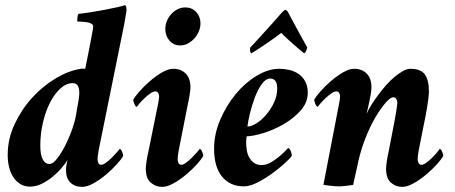

<svg xmlns="http://www.w3.org/2000/svg" viewBox="-20 -720 1771 748"><path d="M173 -81Q156 -81 146.5 -99Q137 -117 137 -153Q137 -198 147 -241.5Q157 -285 174.5 -319.5Q192 -354 215 -375Q238 -396 263 -396Q276 -396 282.5 -387Q289 -378 289 -355Q289 -350 287.5 -338Q286 -326 283.5 -314Q281 -302 279.5 -292.5Q278 -283 278 -283Q274 -253 261.5 -217.5Q249 -182 233.5 -152Q218 -122 202 -101.5Q186 -81 173 -81ZM97 7Q120 7 142.5 -4Q165 -15 184.5 -31Q204 -47 219.5 -65Q235 -83 243 -97Q242 -94 241 -88.5Q240 -83 239 -77.5Q238 -72 237.5 -66.5Q237 -61 237 -58Q237 -26 254 -9Q271 8 300 8Q320 8 345.5 -6.5Q371 -21 394 -40.5Q417 -60 435.5 -80.5Q454 -101 460 -113Q460 -118 455.5 -129Q451 -140 446 -140Q445 -138 436.5 -128Q428 -118 417 -107Q406 -96 394 -87Q382 -78 374 -78Q366 -78 363 -85.5Q360 -93 360 -100Q360 -104 361.5 -117Q363 -130 364 -133L460 -606Q462 -615 464 -626.5Q466 -638 468 -649.5Q470 -661 471.5 -669.5Q473 -678 473 -681Q473 -686 472 -692Q471 -698 467 -700Q459 -697 437.5 -692Q416 -687 389 -682Q362 -677 334.5 -672.5Q307 -668 286 -666Q283 -663 281.5 -651Q280 -639 282 -636Q288 -636 298.5 -635.5Q309 -635 318.5 -633.5Q328 -632 335.5 -628Q343 -624 343 -617Q343 -609 339.5 -593Q336 -577 334 -563Q329 -539 325 -517Q321 -498 317.5 -479.5Q314 -461 312 -452Q307 -452 303.5 -452.5Q300 -453 295 -452Q248 -445 197.5 -415Q147 -385 105.5 -339.5Q64 -294 37 -236.5Q10 -179 10 -116Q10 -91 15.5 -68.5Q21 -46 32.5 -29Q44 -12 60 -2.5Q76 7 97 7Z M702 -691Q686 -691 672 -684Q658 -677 647.5 -665.5Q637 -654 630.5 -639Q624 -624 624 -607Q624 -581 640 -562Q656 -543 682 -543Q698 -543 712 -550.5Q726 -558 737 -570Q748 -582 754.5 -597.5Q761 -613 761 -629Q761 -655 744.5 -673Q728 -691 702 -691ZM595 -311 557 -124Q556 -121 554.5 -113Q553 -105 551.5 -95.5Q550 -86 549 -77Q548 -68 548 -63Q548 -25 567.5 -8.5Q587 8 612 8Q632 8 657.5 -6.5Q683 -21 706 -40.5Q729 -60 747.5 -80.5Q766 -101 772 -113Q772 -118 767.5 -129Q763 -140 758 -140Q757 -138 748.5 -128Q740 -118 729 -107Q718 -96 706 -87Q694 -78 686 -78Q678 -78 675 -85.5Q672 -93 672 -100Q672 -104 673.5 -117Q675 -130 676 -133L713 -320Q714 -324 715.5 -332Q717 -340 718.5 -349Q720 -358 721 -366.5Q722 -375 722 -380Q722 -415 703.5 -433.5Q685 -452 655 -452Q635 -452 610.5 -437.5Q586 -423 563.5 -403.5Q541 -384 523 -363.5Q505 -343 499 -331Q499 -326 503.5 -315Q508 -304 513 -304Q514 -306 522.5 -316Q531 -326 542 -336.5Q553 -347 565 -355.5Q577 -364 585 -364Q593 -364 596.5 -357.5Q600 -351 600 -344Q600 -340 598 -327Q596 -314 595 -311Z M1068 -452Q1025 -452 979.5 -424.5Q934 -397 897.5 -352.5Q861 -308 837.5 -252.5Q814 -197 814 -141Q814 -70 845 -32Q876 6 930 6Q954 6 984 -9.5Q1014 -25 1042 -45.5Q1070 -66 1091 -85.5Q1112 -105 1117 -113Q1117 -118 1113 -130.5Q1109 -143 1102 -143Q1101 -142 1091 -131.5Q1081 -121 1066.5 -109Q1052 -97 1034.5 -87Q1017 -77 1000 -77Q981 -77 969.5 -85.5Q958 -94 951 -106.5Q944 -119 941.5 -134.5Q939 -150 939 -164Q939 -166 939 -169.5Q939 -173 939.5 -177Q940 -181 940.5 -184.5Q941 -188 941 -189Q964 -189 1004 -201Q1044 -213 1083 -235Q1122 -257 1150.5 -288.5Q1179 -320 1179 -359Q1179 -385 1169 -403Q1159 -421 1143 -432Q1127 -443 1107 -447.5Q1087 -452 1068 -452ZM944 -227Q946 -246 953.5 -277.5Q961 -309 972.5 -339.5Q984 -370 999.5 -392Q1015 -414 1033 -414Q1041 -414 1046.5 -410.5Q1052 -407 1055 -401.5Q1058 -396 1059 -389Q1060 -382 1060 -375Q1060 -347 1047.5 -320.5Q1035 -294 1017 -273Q999 -252 979 -239.5Q959 -227 944 -227ZM1092 -681Q1089 -681 1086 -678.5Q1083 -676 1078 -671Q1061 -651 1041 -629Q1021 -607 1003.5 -587.5Q986 -568 972.5 -553.5Q959 -539 955 -535Q953 -527 954.5 -520.5Q956 -514 959 -512Q967 -517 982 -526.5Q997 -536 1014 -547.5Q1031 -559 1047.5 -571Q1064 -583 1076 -592Q1084 -583 1096.5 -571.5Q1109 -560 1122 -548.5Q1135 -537 1147 -527Q1159 -517 1165 -512Q1169 -514 1172 -520.5Q1175 -527 1177 -535Q1174 -541 1166.5 -554Q1159 -567 1149 -585.5Q1139 -604 1127 -626Q1115 -648 1103 -671Q1100 -677 1097 -679Q1094 -681 1092 -681Z M1427 -380Q1427 -415 1408.5 -433.5Q1390 -452 1360 -452Q1340 -452 1315.5 -437.5Q1291 -423 1268.5 -403.5Q1246 -384 1228 -363.5Q1210 -343 1204 -331Q1204 -326 1208.5 -315Q1213 -304 1218 -304Q1219 -306 1227.5 -316Q1236 -326 1247 -336.5Q1258 -347 1270 -355.5Q1282 -364 1290 -364Q1298 -364 1301.5 -357.5Q1305 -351 1305 -344Q1305 -340 1303 -327Q1301 -314 1300 -311L1240 0Q1245 1 1253 2Q1261 3 1270 4Q1279 5 1287.5 5.5Q1296 6 1300 6Q1304 6 1312 5.5Q1320 5 1328.5 4Q1337 3 1344.5 2Q1352 1 1356 0Q1357 -7 1360 -19.5Q1363 -32 1366 -46Q1369 -60 1372 -72.5Q1375 -85 1376 -92Q1387 -140 1405 -185Q1423 -230 1443.5 -264.5Q1464 -299 1482.5 -320Q1501 -341 1512 -341Q1520 -341 1524 -334.5Q1528 -328 1528 -320Q1528 -316 1526.5 -305.5Q1525 -295 1523 -282.5Q1521 -270 1519 -259Q1517 -248 1516 -243L1493 -124Q1492 -121 1490.5 -113Q1489 -105 1487.5 -95.5Q1486 -86 1485 -77Q1484 -68 1484 -63Q1484 -25 1503 -8.5Q1522 8 1547 8Q1567 8 1592.5 -6.5Q1618 -21 1641 -40.5Q1664 -60 1682.5 -80.5Q1701 -101 1707 -113Q1707 -118 1702.5 -129Q1698 -140 1693 -140Q1692 -138 1684 -128Q1676 -118 1665 -107Q1654 -96 1642 -87Q1630 -78 1622 -78Q1614 -78 1610.5 -85.5Q1607 -93 1607 -100Q1607 -104 1608.5 -117Q1610 -130 1611 -133L1631 -234Q1633 -244 1636.5 -260.5Q1640 -277 1643 -296Q1646 -315 1648.5 -333Q1651 -351 1651 -364Q1651 -407 1635.5 -429.5Q1620 -452 1578 -452Q1566 -452 1550.5 -443.5Q1535 -435 1518.5 -421.5Q1502 -408 1485.5 -389.5Q1469 -371 1454.5 -351.5Q1440 -332 1427.5 -312.5Q1415 -293 1408 -276Q1410 -285 1413 -297.5Q1416 -310 1419 -324.5Q1422 -339 1424.5 -353.5Q1427 -368 1427 -380Z"/></svg>

Font: Vermiglione
Style: Italic
Weight: 400
Italic angle: -11°
Version: Version 1.105